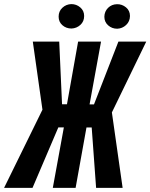

<svg xmlns="http://www.w3.org/2000/svg" viewBox="-73 -913 731 933"><path d="M372.6 -293.5 394 0H522.9L470.7 -366.7L637.7 -710.9H502.4L383.8 -405.8H362.3L418 -710.9H306.6L252.4 -406.2H228.5L214.8 -710.9H86.4L133.3 -379.9L-53.2 0H85L210.4 -293.9H237.3L183.6 0H294.4L347.2 -293.5ZM211.9 -832Q211.9 -806.6 230.2 -790.5Q248.5 -774.4 274.4 -774.4Q299.3 -775.4 317.6 -792Q335.9 -808.6 335.9 -835.4Q335.9 -860.8 317.1 -877Q298.3 -893.1 273.4 -893.1Q248 -892.1 230 -875.2Q211.9 -858.4 211.9 -832ZM434.1 -831.5Q434.1 -806.2 452.6 -789.8Q471.2 -773.4 496.6 -773.4Q521.5 -774.4 539.8 -791.5Q558.1 -808.6 558.6 -835Q558.6 -861.3 539.3 -877.2Q520 -893.1 495.6 -892.6Q469.7 -892.1 452.1 -874.8Q434.6 -857.4 434.1 -831.5Z"/></svg>

Font: Roboto Mono SemiBold
Style: Italic
Weight: 600
Italic angle: -10°
Monospace: yes
Designer: Google
Version: Version 3.000